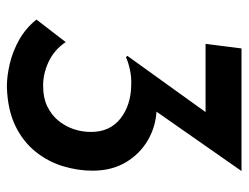

<svg xmlns="http://www.w3.org/2000/svg" viewBox="-100 -598 706 545"><g transform="rotate(90 252.5 -326.0)"><path d="M466 -659 269 -377 209 -408Q236 -415 257 -417Q278 -419 293 -418Q339 -416 378 -393.5Q417 -371 441 -331Q465 -291 465 -236Q465 -195 452.5 -153Q440 -111 411.5 -75Q383 -39 337.5 -17Q292 5 227 7Q196 7 160.5 -1.5Q125 -10 92.5 -28.5Q60 -47 36 -77L100 -160Q122 -127 157 -111Q192 -95 226 -96Q258 -96 282 -107.5Q306 -119 322 -138Q338 -157 346.5 -181Q355 -205 355 -232Q355 -285 317.5 -315Q280 -345 222 -346Q199 -347 177 -342Q155 -337 143 -331L139 -335L308 -570L339 -557H105L118 -659Z"/></g></svg>

Font: Josefin Sans Thin Medium
Style: Italic
Weight: 500
Italic angle: -7°
Version: Version 2.000